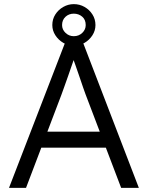

<svg xmlns="http://www.w3.org/2000/svg" viewBox="-20 -902 710 922"><path d="M23.3 0 293.6 -700H377.7L646.7 0H561.7L390.6 -449.7Q387.6 -456.7 379.4 -481.1Q371.2 -505.6 360.4 -536.9Q349.6 -568.2 339.6 -596.7Q329.5 -625.2 323.8 -640L342.8 -640.3Q336.8 -623 327.6 -596.3Q318.5 -569.6 308.3 -540.5Q298.1 -511.3 289.1 -486.3Q280.1 -461.3 274.8 -446.7L105 0ZM136.6 -192.9 165.8 -269.6H496.9L530.1 -192.9ZM334.5 -682.4Q307.8 -682.4 284.2 -696.1Q260.6 -709.8 245.9 -732.5Q231.2 -755.1 231.2 -781.6Q231.2 -810 245.7 -832.6Q260.2 -855.3 283.9 -868.7Q307.5 -882.2 334.5 -882.2Q362.5 -882.2 386 -868.7Q409.5 -855.3 423.9 -832.6Q438.4 -810 438.4 -781.6Q438.4 -755.2 423.8 -732.5Q409.2 -709.8 385.7 -696.1Q362.2 -682.4 334.5 -682.4ZM334.4 -728.2Q358.5 -728.2 375.1 -744.1Q391.6 -759.9 391.6 -781.5Q391.6 -807.7 374.7 -822Q357.9 -836.4 334.3 -836.4Q310.8 -836.4 294.4 -821.3Q278.1 -806.1 278.1 -781.6Q278.1 -759.9 294.7 -744.1Q311.4 -728.2 334.4 -728.2Z"/></svg>

Font: Lexend Medium
Style: Regular
Weight: 500
Designer: Bonnie Shaver-Troup, Thomas Jockin
Foundry: Lexend
Version: Version 1.005